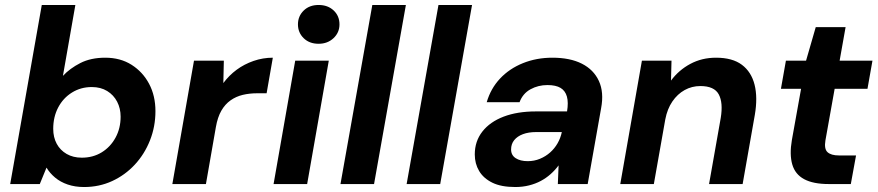

<svg xmlns="http://www.w3.org/2000/svg" viewBox="-20 -740 3530 772"><path d="M318 12Q282 12 252.5 2Q223 -8 201.5 -26Q180 -44 167 -66L140 0H21L148 -720H283L233 -435Q261 -465 303 -486.5Q345 -508 403 -508Q464 -508 509 -479.5Q554 -451 579.5 -403Q605 -355 605 -293Q605 -231 583 -175.5Q561 -120 522 -78Q483 -36 431 -12Q379 12 318 12ZM309 -106Q354 -106 389 -127.5Q424 -149 444.5 -186.5Q465 -224 465 -271Q465 -304 451 -331Q437 -358 411 -374Q385 -390 349 -390Q305 -390 269.5 -368Q234 -346 214 -308Q194 -270 194 -222Q194 -188 208 -162Q222 -136 248 -121Q274 -106 309 -106Z M673 0 760 -496H880L878 -406Q901 -437 931.5 -459.5Q962 -482 999.5 -495Q1037 -508 1077 -508L1052 -365H1015Q983 -365 956 -358.5Q929 -352 907 -336.5Q885 -321 870 -295Q855 -269 848 -229L808 0Z M1080 0 1167 -496H1302L1215 0ZM1261 -564Q1224 -564 1201 -586.5Q1178 -609 1178 -642Q1178 -675 1201 -697.5Q1224 -720 1261 -720Q1298 -720 1321.5 -698Q1345 -676 1345 -642Q1345 -609 1321 -586.5Q1297 -564 1261 -564Z M1349 0 1477 -720H1612L1484 0Z M1615 0 1743 -720H1878L1750 0Z M2052 12Q1995 12 1959.5 -5.5Q1924 -23 1906.5 -52.5Q1889 -82 1889 -119Q1889 -172 1919.5 -211Q1950 -250 2005 -271Q2060 -292 2135 -292H2260Q2266 -328 2259.5 -351.5Q2253 -375 2234 -386.5Q2215 -398 2181 -398Q2144 -398 2113 -381Q2082 -364 2069 -329H1937Q1953 -384 1990.5 -424Q2028 -464 2082.5 -486Q2137 -508 2201 -508Q2272 -508 2319.5 -484Q2367 -460 2388 -414.5Q2409 -369 2397 -305L2343 0H2223L2226 -75Q2212 -56 2194 -40Q2176 -24 2154.5 -12.5Q2133 -1 2107 5.5Q2081 12 2052 12ZM2102 -92Q2128 -92 2151 -101.5Q2174 -111 2192 -127Q2210 -143 2222 -164Q2234 -185 2239 -209H2136Q2105 -209 2082.5 -200.5Q2060 -192 2047.5 -176.5Q2035 -161 2035 -139Q2035 -116 2053.5 -104Q2072 -92 2102 -92Z M2474 0 2561 -496H2680L2678 -416Q2709 -458 2755.5 -483Q2802 -508 2859 -508Q2925 -508 2963 -479.5Q3001 -451 3014 -399.5Q3027 -348 3015 -278L2966 0H2831L2878 -266Q2888 -327 2870 -360.5Q2852 -394 2796 -394Q2762 -394 2733 -378Q2704 -362 2683.5 -332Q2663 -302 2655 -260L2609 0Z M3312 0Q3250 0 3213.5 -19.5Q3177 -39 3165.5 -79Q3154 -119 3164 -177L3201 -383H3120L3140 -496H3221L3260 -631H3380L3356 -496H3488L3468 -383H3336L3299 -176Q3293 -141 3307.5 -128Q3322 -115 3353 -115H3422L3401 0Z"/></svg>

Font: DM Sans 24pt
Style: Bold Italic
Weight: 700
Italic angle: -10°
Designer: Colophon Foundry, Jonny Pinhorn
Foundry: Colophon Foundry
Version: Version 4.004;gftools[0.9.30]